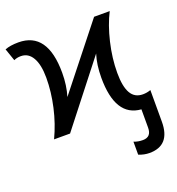

<svg xmlns="http://www.w3.org/2000/svg" viewBox="-145 -660 936 1014"><g transform="rotate(-20 322.5 -153.0)"><path d="M522.9 240.2Q493.7 240.2 462.9 228V154.8Q485.4 164.1 513.2 164.1Q561 164.1 561 111.8V8.8Q418.9 -1.5 418.9 -220.2Q418.9 -293 437 -350.1L163.1 0H73.2Q108.4 -74.2 127.2 -157.7Q146 -241.2 146 -319.8Q146 -393.6 123 -433.3Q100.1 -473.1 58.1 -473.1Q35.6 -473.1 19 -464.8L-4.9 -534.2Q24.9 -545.9 70.8 -545.9Q233.9 -545.9 233.9 -315.9Q233.9 -244.6 215.8 -186L493.2 -536.1H581.1Q547.9 -471.2 527.3 -384.3Q506.8 -297.4 506.8 -215.8Q506.8 -138.7 528.6 -100.8Q550.3 -63 596.2 -63Q619.1 -63 640.1 -70.8V106.9Q640.1 240.2 522.9 240.2Z"/></g></svg>

Font: NotoSans
Style: Regular
Weight: 400
Designer: Monotype Design team
Foundry: Monotype Imaging Inc.
Version: Version 1.04; ttfautohint (v1.4.1)